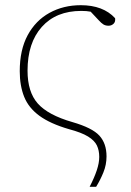

<svg xmlns="http://www.w3.org/2000/svg" viewBox="-20 -513 505 739"><path d="M325 206Q343 171 352.5 142.5Q362 114 362 91Q362 66 353 47Q344 28 319 12.5Q294 -3 245 -16Q173 -37 131.5 -67.5Q90 -98 73 -140.5Q56 -183 56 -239Q56 -321 86.5 -377.5Q117 -434 170.5 -463.5Q224 -493 291 -493Q377 -493 423 -443Q425 -429 417 -421.5Q409 -414 398 -414Q386 -414 378 -419Q370 -424 360 -435L329 -468Q314 -471 293 -471Q196 -471 141 -409.5Q86 -348 86 -241Q86 -159 125.5 -114.5Q165 -70 259 -43Q335 -21 362.5 9Q390 39 390 89Q390 121 378 150.5Q366 180 350 206Z"/></svg>

Font: Source Serif 4 SmText ExtraLight
Style: Regular
Weight: 200
Designer: Frank Grießhammer
Foundry: Adobe
Version: Version 4.005;hotconv 1.1.0;makeotfexe 2.6.0